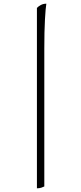

<svg xmlns="http://www.w3.org/2000/svg" viewBox="-20 -820 439 1040"><path d="M180 200V-777Q187 -785 200.5 -792.5Q214 -800 231 -800Q227 -777 223.5 -714Q220 -651 220 -556V190Q214 193 204 196.5Q194 200 180 200Z"/></svg>

Font: Texturina 72pt Thin
Style: Regular
Weight: 100
Designer: Guillermo Torres Carreño
Foundry: Omnibus-Type
Version: Version 1.002; ttfautohint (v1.8.3)